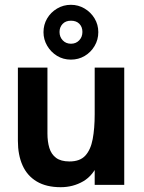

<svg xmlns="http://www.w3.org/2000/svg" viewBox="-20 -777 604 807"><path d="M235 9.8Q174.8 9.8 134.6 -14.1Q94.4 -38 74.8 -81.8Q55.2 -125.6 55.2 -185.2V-493H179.4V-215.8Q179.4 -181.8 187.4 -155.3Q195.4 -128.8 215.6 -113.6Q235.8 -98.4 272.2 -98.4Q316.2 -98.4 338.7 -123Q361.2 -147.6 369.6 -192.4Q378 -237.2 378 -297.2V-493H502.2V0H378V-106.8L395.4 -96.6Q372.6 -39.8 329.9 -15Q287.2 9.8 235 9.8ZM278.1 -526.4Q245.4 -526.4 219.4 -542.5Q193.4 -558.6 178.1 -585Q162.8 -611.4 162.8 -641.7Q162.8 -673.2 178 -699.2Q193.3 -725.2 219.8 -741Q246.4 -756.8 278 -756.8Q309 -756.8 335.3 -741.3Q361.6 -725.8 377.4 -699.7Q393.2 -673.6 393.2 -641.8Q393.2 -610 377.4 -583.5Q361.6 -556.9 335.7 -541.7Q309.7 -526.4 278.1 -526.4ZM278.3 -593.2Q299.2 -593.2 312.8 -607.4Q326.4 -621.6 326.4 -642.8Q326.4 -663.8 313.6 -676.9Q300.8 -690 278.3 -690Q255.8 -690 243 -676.3Q230.2 -662.5 230.2 -642.8Q230.2 -621.6 243.8 -607.4Q257.4 -593.2 278.3 -593.2Z"/></svg>

Font: Hanken Grotesk
Style: Regular
Weight: 400
Designer: Alfredo Marco Pradil
Foundry: Hanken Design Co.
Version: Version 3.013